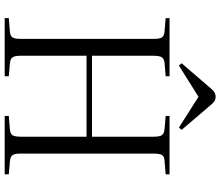

<svg xmlns="http://www.w3.org/2000/svg" viewBox="-82 -884 965 842"><g transform="rotate(90 401.0 -462.5)"><path d="M59 0V-18L119 -23Q138 -25 144 -35Q150 -45 150 -72V-653Q150 -679 144 -689Q138 -699 118 -701L59 -706V-723H314V-706L254 -701Q238 -699 231 -689.5Q224 -680 224 -651V-383H579V-653Q579 -679 572.5 -689Q566 -699 546 -701L488 -706V-723H744V-706L684 -701Q665 -700 659 -689.5Q653 -679 653 -651V-69Q653 -45 659.5 -35Q666 -25 686 -23L744 -18V0H488V-18L548 -23Q567 -25 573 -35Q579 -45 579 -72V-359H224V-69Q224 -45 230.5 -35Q237 -25 256 -23L314 -18V0ZM267 -764 257 -776 368 -905Q376 -915 384.5 -920Q393 -925 404 -925Q416 -925 424 -919.5Q432 -914 444 -899L549 -776L539 -764L404 -850Z"/></g></svg>

Font: Literata 60pt Light
Style: Regular
Weight: 300
Designer: Latin by Veronika Burian and Jose Scaglione. Greek by Irene Vlachou. Cyrillic by Vera Evstafieva.
Foundry: TypeTogether
Version: Version 3.103;gftools[0.9.29]